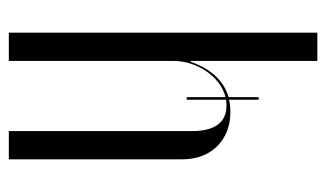

<svg xmlns="http://www.w3.org/2000/svg" viewBox="-172 -567 739 435"><g transform="rotate(-90 197.5 -349.5)"><path d="M275 -287H277V0H341V-699H277V-326C277 -273 242 -220 195 -208V-296H189V-207C185 -206 180 -206 175 -206C138 -206 118 -232 118 -284V-699H54V-306C54 -240 98 -197 161 -197C171 -197 180 -198 189 -200V-133H195V-201C232 -212 259 -241 275 -287Z"/></g></svg>

Font: Moniqa Display
Style: Regular
Weight: 400
Designer: Rajesh Rajput
Foundry: Rajesh Rajput
Version: Version 1.000